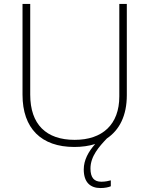

<svg xmlns="http://www.w3.org/2000/svg" viewBox="-20 -734 756 972"><path d="M438 119C438 57 482 8 521 -33C585 -76 622 -149 622 -252V-714H584V-246C584 -103 498 -26 358 -26C214 -26 133 -104 133 -255V-714H94V-254C94 -84 189 10 356 10C395 10 430 5 462 -5C428 33 404 76 404 124C404 190 438 218 489 218C511 218 529 214 541 209V179C530 182 513 186 493 186C457 186 438 166 438 119Z"/></svg>

Font: Noto Sans Tamil ExtraLight
Style: Regular
Weight: 200
Designer: Jelle Bosma - Monotype Design Team
Foundry: Monotype Imaging Inc.
Version: Version 2.004